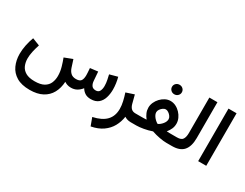

<svg xmlns="http://www.w3.org/2000/svg" viewBox="-92 -1278 2730 2143"><g transform="rotate(30 1272.5 -207.0)"><path d="M729 0Q700.7 0 679.7 -7.6Q658.7 -15.1 643.1 -25.9Q638.7 56.6 604.5 119.1Q570.3 181.6 504.9 216.6Q439.5 251.5 341.8 251.5Q236.3 251.5 171.1 212.2Q106 172.9 75.7 106.2Q45.4 39.6 45.4 -41.5Q45.4 -95.7 56.9 -153.6Q68.4 -211.4 89.4 -267.6L185.1 -230Q169.4 -182.6 158.4 -134.3Q147.5 -85.9 147.5 -42Q147.5 7.8 165.3 49.3Q183.1 90.8 225.6 115.7Q268.1 140.6 341.8 140.6Q418.5 140.6 461.4 115.7Q504.4 90.8 522 49.6Q539.6 8.3 539.6 -40.5Q539.6 -96.2 523.4 -152.3Q507.3 -208.5 490.2 -251.5L594.2 -291.5L625 -195.8Q637.7 -157.2 662.4 -134.5Q687 -111.8 730 -111.8Q776.9 -111.8 793.2 -135.7Q809.6 -159.7 809.6 -207.5Q809.6 -219.2 808.1 -243.2Q806.6 -267.1 804.2 -296.4L903.8 -308.6L912.6 -193.4Q915 -158.2 931.2 -135Q947.3 -111.8 984.4 -111.8Q1019.5 -111.8 1033 -138.9Q1046.4 -166 1046.4 -203.1Q1046.4 -242.2 1037.8 -282.2Q1029.3 -322.3 1024.4 -342.3L1126.5 -370.1Q1136.2 -334.5 1141.8 -294.7Q1147.5 -254.9 1147.5 -215.8Q1147.5 -159.7 1132.3 -110.4Q1117.2 -61 1081.5 -30.8Q1045.9 -0.5 984.9 0Q939 0 909.7 -18.8Q880.4 -37.6 861.3 -69.3Q835 -35.6 802.5 -17.8Q770 0 729 0Z M1502.4 0Q1474.1 0 1452.9 -7.1Q1431.6 -14.2 1418.9 -23.4Q1409.2 45.4 1376.5 104.5Q1343.8 163.6 1284.9 205.3Q1226.1 247.1 1136.7 264.2L1099.6 163.6Q1212.9 139.2 1267.1 82Q1321.3 24.9 1321.3 -67.9Q1321.3 -110.8 1310.1 -160.6Q1298.8 -210.4 1282.7 -258.3L1385.7 -292.5L1413.1 -186.5Q1422.9 -149.4 1442.9 -130.6Q1462.9 -111.8 1497.1 -111.8H1515.6V0Z M1702.1 -574.2Q1702.1 -600.1 1720.5 -617.7Q1738.8 -635.3 1765.6 -635.3Q1792 -635.3 1810.3 -617.7Q1828.6 -600.1 1828.6 -574.2Q1828.6 -548.8 1810.3 -531Q1792 -513.2 1765.6 -513.2Q1738.8 -513.2 1720.5 -531Q1702.1 -548.8 1702.1 -574.2ZM1951.7 -240.7Q1951.7 -205.1 1938.5 -174.6Q1925.3 -144 1900.4 -113.3Q1920.9 -112.3 1937 -112.1Q1953.1 -111.8 1965.8 -111.8H2013.2V0H1958.5Q1924.8 0 1872.1 -9.5Q1819.3 -19 1768.6 -36.6Q1717.8 -18.6 1663.6 -9.3Q1609.4 0 1573.2 0H1496.1V-111.8H1566.4Q1583 -111.8 1599.6 -112.1Q1616.2 -112.3 1640.1 -113.8Q1615.7 -144.5 1602.8 -175.5Q1589.8 -206.5 1589.8 -241.7Q1589.8 -275.4 1604.7 -308.6Q1619.6 -341.8 1645 -368.9Q1670.4 -396 1702.6 -412.4Q1734.9 -428.7 1769 -428.7Q1804.7 -428.7 1837.4 -412.6Q1870.1 -396.5 1896 -369.1Q1921.9 -341.8 1936.8 -308.6Q1951.7 -275.4 1951.7 -240.7ZM1769.5 -320.8Q1752.9 -320.8 1734.9 -308.3Q1716.8 -295.9 1704.1 -277.3Q1691.4 -258.8 1691.4 -239.7Q1691.4 -219.2 1703.9 -198.2Q1716.3 -177.2 1734.4 -160.2Q1752.4 -143.1 1770.5 -133.8Q1800.8 -147.9 1825.7 -178.5Q1850.6 -209 1850.6 -240.7Q1850.6 -258.8 1837.4 -277.3Q1824.2 -295.9 1805.4 -308.3Q1786.6 -320.8 1769.5 -320.8Z M1993.7 -111.8H2032.7Q2088.4 -111.8 2106 -140.9Q2123.5 -169.9 2123.5 -219.2V-677.7H2227.5V-214.4Q2227.5 -108.4 2180.9 -54.2Q2134.3 0 2032.2 0H1993.7Z M2474.1 -677.7V-0.5H2370.1V-677.7Z"/></g></svg>

Font: Vazirmatn RD UI Medium
Style: Regular
Weight: 500
Designer: Saber Rastikerdar
Foundry: Saber Rastikerdar
Version: Version 33.003